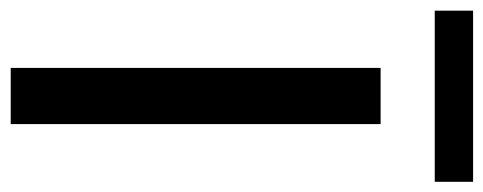

<svg xmlns="http://www.w3.org/2000/svg" viewBox="-336 -626 924 367"><g transform="rotate(90 126.5 -442.0)"><path d="M179.7 0H72.3V-707H179.7ZM290 -810.5H-37.1V-883.8H290Z"/></g></svg>

Font: Pretendard Medium
Style: Regular
Weight: 500
Designer: Base glyphs from Inter by Rasmus Andersson; Hangeul glyphs from Noto Sans CJK(Source Han Sans) by Jang Soo-young and Kan
Foundry: Kil Hyung-jin
Version: Version 1.309